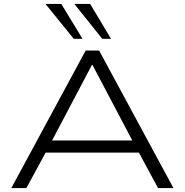

<svg xmlns="http://www.w3.org/2000/svg" viewBox="-20 -964 947 984"><path d="M38 0 419 -705H488L869 0H790L681 -202L723 -182H181L225 -202L115 0ZM451 -631 239 -229 207 -244H698L666 -229L454 -631ZM504 -765 361 -944H442L549 -765ZM358 -765 213 -944H294L403 -765Z"/></svg>

Font: Nunito Sans 10pt Expanded Light
Style: Regular
Weight: 300
Width: 7
Designer: Vernon Adams
Foundry: Vernon Adams
Version: Version 3.101;gftools[0.9.27]